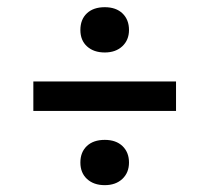

<svg xmlns="http://www.w3.org/2000/svg" viewBox="-20 -654 596 547"><path d="M75 -338V-422H481.5V-338ZM278.5 -126.5Q247 -126.5 228 -144Q209 -161.5 209 -191Q209 -220.5 227.5 -238Q246 -255.5 278.5 -255.5Q310.5 -255.5 329 -237.8Q347.5 -220 347.5 -191Q347.5 -162 328.5 -144.2Q309.5 -126.5 278.5 -126.5ZM278.5 -504.5Q247 -504.5 228 -521.8Q209 -539 209 -568.5Q209 -598.5 227.5 -616Q246 -633.5 278.5 -633.5Q310.5 -633.5 329 -615.8Q347.5 -598 347.5 -568.5Q347.5 -540 328.5 -522.2Q309.5 -504.5 278.5 -504.5Z"/></svg>

Font: Encode Sans SC SemiExpanded Medium
Style: Regular
Weight: 500
Width: 6
Designer: Multiple Designers
Foundry: Impallari Type
Version: Version 3.002